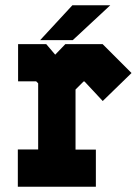

<svg xmlns="http://www.w3.org/2000/svg" viewBox="-20 -708 522 727"><path d="M47.5 -1V-142H124.5V-392.5L117 -400H48.5V-541H155L189 -501L227.5 -541H368.5L478 -431.5L369 -325.5L300 -399.5H296.5L266 -369V-141.5H343V-1ZM132 -556 254 -688H397.5L255.5 -556Z"/></svg>

Font: Tourney Condensed Black
Style: Regular
Weight: 900
Width: 3
Designer: Tyler Finck
Foundry: Etcetera Type Co
Version: Version 1.010; ttfautohint (v1.8.3)